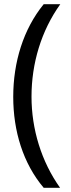

<svg xmlns="http://www.w3.org/2000/svg" viewBox="-20 -736 337 914"><path d="M43 -275C43 -112 90 42 188 158H266C177 33 130 -121 130 -276C130 -434 176 -589 267 -716H188C91 -597 43 -440 43 -275Z"/></svg>

Font: Noto Sans Lao UI SemCond
Style: Regular
Weight: 400
Width: 4
Designer: Monotype Design Team
Foundry: Monotype Imaging Inc.
Version: Version 2.000